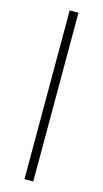

<svg xmlns="http://www.w3.org/2000/svg" viewBox="-125 -848 477 888"><g transform="rotate(15 113.5 -404.0)"><path d="M92 -808H134V0H92Z"/></g></svg>

Font: Encode Sans Wide
Style: Thin
Weight: 100
Designer: Pablo Impallari, Andres Torresi
Foundry: Pablo Impallari, Andres Torresi
Version: Version 1.000; ttfautohint (v1.00) -l 8 -r 50 -G 200 -x 14 -